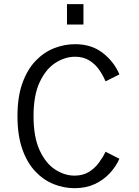

<svg xmlns="http://www.w3.org/2000/svg" viewBox="-20 -926 690 956"><path d="M351.5 11Q298 11 247.2 -9.2Q196.5 -29.5 155.8 -72.5Q115 -115.5 91 -183.8Q67 -252 67 -348Q67 -444 91.5 -512Q116 -580 157.2 -623Q198.5 -666 249.5 -686Q300.5 -706 354 -706Q436 -706 492 -662.2Q548 -618.5 574.5 -555.5L505.5 -521Q493.5 -550 474 -578.2Q454.5 -606.5 424.8 -625Q395 -643.5 354 -643.5Q303.5 -643.5 256 -613Q208.5 -582.5 177.8 -517.5Q147 -452.5 147 -348Q147 -243.5 177.2 -178Q207.5 -112.5 254.5 -82Q301.5 -51.5 351 -51.5Q393 -51.5 423 -70.2Q453 -89 473.2 -116.8Q493.5 -144.5 505.5 -170.5L574.5 -135.5Q557 -96 526 -62.8Q495 -29.5 451.2 -9.2Q407.5 11 351.5 11ZM313.5 -905.5H395.5V-804H313.5Z"/></svg>

Font: Trispace Light
Style: Regular
Weight: 300
Designer: Tyler Finck
Foundry: Etcetera Type Company
Version: Version 1.210; ttfautohint (v1.8.3)